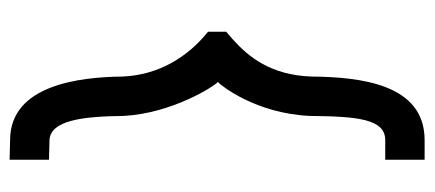

<svg xmlns="http://www.w3.org/2000/svg" viewBox="-266 -472 883 390"><g transform="rotate(-90 175.0 -277.5)"><path d="M84 -618C125 -617 133 -551 134 -469V-468C139 -369 195 -282 203 -276C196 -270 139 -199 134 -89V-88C133 7 128 64 85 64H45V144H85C200 144 213 11 214 -86C217 -169 254 -214 291 -247L305 -259V-296C255 -336 217 -395 214 -470C213 -557 197 -697 86 -698L45 -699V-619Z"/></g></svg>

Font: Nordica Advanced
Style: Regular
Weight: 300
Version: Version 1.07